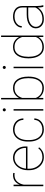

<svg xmlns="http://www.w3.org/2000/svg" viewBox="1286 -2076 800 3411"><g transform="rotate(-90 1685.5 -370.0)"><path d="M319.8 -532.7 316.9 -509.3Q309.1 -510.3 300.5 -511.2Q292 -512.2 282.7 -512.2Q209 -512.2 166 -464.6Q123 -417 110.4 -345.7V0H84V-528.3H110.4V-418.5Q132.3 -473.6 175 -505.9Q217.8 -538.1 282.7 -538.1Q294.9 -538.1 304.2 -536.6Q313.5 -535.2 319.8 -532.7Z M599.1 9.8Q535.2 9.8 482.4 -23.9Q429.7 -57.6 398.7 -116.9Q367.7 -176.3 367.7 -252.9V-274.4Q367.7 -351.6 397.7 -411.1Q427.7 -470.7 478 -504.4Q528.3 -538.1 589.4 -538.1Q647.9 -538.1 693.4 -509.8Q738.8 -481.4 764.4 -430.7Q790 -379.9 790 -312.5V-281.7H394Q394 -278.3 394 -274.4V-252.9Q394 -187 421.1 -133.3Q448.2 -79.6 494.6 -47.9Q541 -16.1 599.1 -16.1Q644.5 -16.1 683.8 -31.2Q723.1 -46.4 755.9 -88.9L774.4 -75.7Q748 -38.1 705.3 -14.2Q662.6 9.8 599.1 9.8ZM589.4 -511.7Q536.1 -511.7 494.6 -484.9Q453.1 -458 427.5 -411.9Q401.9 -365.7 396 -308.1H763.7V-314.5Q763.7 -367.7 742.2 -412.4Q720.7 -457 681.6 -484.4Q642.6 -511.7 589.4 -511.7Z M1092.3 -16.6Q1133.8 -16.6 1171.1 -31.5Q1208.5 -46.4 1233.6 -78.1Q1258.8 -109.9 1261.7 -160.2H1288.1Q1285.6 -106.4 1258.3 -68.4Q1231 -30.3 1187.5 -10.3Q1144 9.8 1092.3 9.8Q1023.9 9.8 975.6 -23.9Q927.2 -57.6 901.9 -117.2Q876.5 -176.8 876.5 -253.9V-274.4Q876.5 -352.1 901.9 -411.4Q927.2 -470.7 975.3 -504.4Q1023.4 -538.1 1091.3 -538.1Q1142.6 -538.1 1186.3 -517.3Q1230 -496.6 1257.8 -455.6Q1285.6 -414.6 1288.1 -354H1261.7Q1259.3 -406.7 1235.1 -441.7Q1210.9 -476.6 1172.9 -494.1Q1134.8 -511.7 1091.3 -511.7Q1026.9 -511.7 985.1 -479.7Q943.4 -447.8 923.1 -394Q902.8 -340.3 902.8 -274.4V-253.9Q902.8 -188 923.1 -134Q943.4 -80.1 985.4 -48.3Q1027.3 -16.6 1092.3 -16.6Z M1413.1 -693.4Q1413.1 -704.6 1420.9 -712.6Q1428.7 -720.7 1439.9 -720.7Q1451.2 -720.7 1459.2 -712.6Q1467.3 -704.6 1467.3 -693.4Q1467.3 -682.1 1459.2 -674.3Q1451.2 -666.5 1439.9 -666.5Q1428.7 -666.5 1420.9 -674.3Q1413.1 -682.1 1413.1 -693.4ZM1453.1 -528.3V0H1426.8V-528.3Z M2030.3 -269.5V-259.3Q2030.3 -178.7 2006.8 -118.2Q1983.4 -57.6 1939 -23.9Q1894.5 9.8 1832 9.8Q1767.1 9.8 1721.9 -16.6Q1676.8 -43 1651.9 -83.5V0H1625.5V-750H1651.9V-432.6Q1677.2 -480 1721.9 -509Q1766.6 -538.1 1831.1 -538.1Q1925.3 -538.1 1977.8 -466.3Q2030.3 -394.5 2030.3 -269.5ZM2002.9 -259.3V-269.5Q2002.9 -339.8 1984.4 -394.5Q1965.8 -449.2 1927.7 -480.5Q1889.6 -511.7 1831.5 -511.7Q1774.4 -511.7 1738.5 -490.7Q1702.6 -469.7 1682.1 -438.2Q1661.6 -406.7 1651.9 -376V-133.8Q1669.9 -83.5 1714.4 -50Q1758.8 -16.6 1832.5 -16.6Q1890.1 -16.6 1928 -48.1Q1965.8 -79.6 1984.4 -134.3Q2002.9 -189 2002.9 -259.3Z M2166.5 -693.4Q2166.5 -704.6 2174.3 -712.6Q2182.1 -720.7 2193.4 -720.7Q2204.6 -720.7 2212.6 -712.6Q2220.7 -704.6 2220.7 -693.4Q2220.7 -682.1 2212.6 -674.3Q2204.6 -666.5 2193.4 -666.5Q2182.1 -666.5 2174.3 -674.3Q2166.5 -682.1 2166.5 -693.4ZM2206.5 -528.3V0H2180.2V-528.3Z M2355.5 -259.3V-269.5Q2355.5 -394.5 2408 -466.3Q2460.4 -538.1 2554.7 -538.1Q2620.1 -538.1 2664.6 -508.5Q2709 -479 2733.9 -431.2V-750H2760.3V0H2733.9V-85Q2709.5 -43.9 2664.3 -17.1Q2619.1 9.8 2553.7 9.8Q2491.2 9.8 2446.8 -23.9Q2402.3 -57.6 2378.9 -118.2Q2355.5 -178.7 2355.5 -259.3ZM2382.8 -269.5V-259.3Q2382.8 -189 2401.4 -134.3Q2419.9 -79.6 2457.8 -48.1Q2495.6 -16.6 2553.2 -16.6Q2626 -16.6 2670.7 -49.3Q2715.3 -82 2733.9 -131.3V-378.4Q2723.6 -409.2 2702.9 -439.9Q2682.1 -470.7 2646.2 -491.2Q2610.4 -511.7 2554.2 -511.7Q2496.1 -511.7 2458 -480.5Q2419.9 -449.2 2401.4 -394.5Q2382.8 -339.8 2382.8 -269.5Z M3268.6 0Q3263.7 -19 3261.2 -45.7Q3258.8 -72.3 3258.8 -96.7Q3232.4 -53.7 3180.9 -22Q3129.4 9.8 3050.8 9.8Q2977.1 9.8 2932.6 -30.5Q2888.2 -70.8 2888.2 -133.8Q2888.2 -204.6 2952.9 -249.8Q3017.6 -294.9 3132.3 -294.9H3258.8V-372.1Q3258.8 -438 3216.8 -474.9Q3174.8 -511.7 3097.7 -511.7Q3049.8 -511.7 3011.5 -494.9Q2973.1 -478 2950.9 -448.7Q2928.7 -419.4 2928.7 -382.8L2902.3 -383.8Q2902.3 -425.3 2927.5 -460.2Q2952.6 -495.1 2996.8 -516.6Q3041 -538.1 3097.7 -538.1Q3180.2 -538.1 3232.7 -496.3Q3285.2 -454.6 3285.2 -371.1V-106.4Q3285.2 -78.1 3288.8 -49.3Q3292.5 -20.5 3298.8 -4.4V0ZM3050.8 -16.1Q3127.4 -16.1 3179.9 -50.3Q3232.4 -84.5 3258.8 -142.6V-268.1H3133.8Q3031.7 -268.1 2973.1 -230Q2914.6 -191.9 2914.6 -131.8Q2914.6 -84 2952.6 -50Q2990.7 -16.1 3050.8 -16.1Z"/></g></svg>

Font: Vazirmatn UI FD Thin
Style: Regular
Weight: 100
Designer: Saber Rastikerdar
Foundry: Saber Rastikerdar
Version: Version 33.003